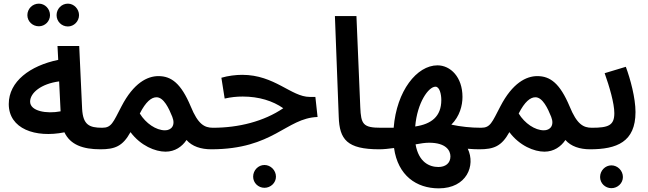

<svg xmlns="http://www.w3.org/2000/svg" viewBox="-20 -813 3552 1052"><path d="M352 -668C385 -668 413 -696 413 -730C413 -764 385 -793 352 -793C317 -793 290 -764 290 -730C290 -696 317 -668 352 -668ZM193 -669C226 -669 254 -696 254 -730C254 -765 226 -793 193 -793C158 -793 130 -765 130 -730C130 -696 158 -669 193 -669ZM598 -56C598 -88 581 -113 540 -113C469 -113 435 -129 430 -216L414 -561H295L299 -485C145 -453 28 -367 28 -243C28 -107 174 -56 333 -88C365 -20 434 5 530 5C573 5 598 -22 598 -56ZM145 -256C145 -304 205 -354 304 -367L312 -203C235 -188 145 -204 145 -256Z M1137 5C1179 5 1205 -22 1205 -56C1205 -88 1188 -113 1147 -113C1100 -113 1065 -132 1025 -230C972 -356 919 -396 848 -396C787 -396 712 -358 646 -231C599 -141 591 -113 540 -113L530 5C609 5 652 -11 695 -89C751 -14 831 18 887 18C939 18 978 -10 1002 -46C1032 -11 1081 5 1137 5ZM746 -191C779 -256 810 -280 837 -280C877 -281 906 -218 924 -173C943 -125 918 -99 884 -99C835 -99 779 -137 746 -191Z M1137 5C1479 5 1547 -166 1720 -172L1708 -282H1677C1576 -282 1485 -403 1307 -403C1273 -403 1230 -398 1193 -387L1211 -273C1247 -281 1277 -284 1310 -284C1399 -284 1475 -260 1532 -220C1426 -148 1288 -113 1147 -113ZM1429 216C1463 216 1492 189 1492 155C1492 120 1463 91 1429 91C1395 91 1367 120 1367 155C1367 189 1395 216 1429 216Z M2058 5C2102 5 2128 -22 2128 -56C2128 -88 2110 -113 2068 -113C1969 -113 1958 -132 1954 -226L1933 -725H1815L1836 -173C1840 -49 1881 5 2058 5Z M2605 5C2649 5 2675 -22 2675 -56C2675 -88 2657 -113 2615 -113C2560 -113 2504 -119 2453 -130C2499 -176 2514 -235 2514 -282C2514 -391 2448 -455 2377 -455C2264 -455 2153 -315 2137 -113C2113 -113 2088 -113 2069 -113L2059 5C2081 5 2111 2 2139 -2C2160 149 2262 219 2384 219C2537 219 2587 94 2543 2C2565 4 2587 5 2605 5ZM2366 -338C2389 -338 2398 -296 2398 -265C2398 -174 2343 -133 2255 -120C2266 -251 2328 -338 2366 -338ZM2331 -31C2424 -31 2448 12 2448 44C2448 82 2420 102 2382 102C2333 102 2274 76 2257 -22C2284 -27 2309 -31 2331 -31Z M3213 5C3255 5 3281 -22 3281 -56C3281 -88 3264 -113 3223 -113C3176 -113 3141 -132 3101 -230C3048 -356 2995 -396 2924 -396C2863 -396 2788 -358 2722 -231C2675 -141 2667 -113 2616 -113L2606 5C2685 5 2728 -11 2771 -89C2827 -14 2907 18 2963 18C3015 18 3054 -10 3078 -46C3108 -11 3157 5 3213 5ZM2822 -191C2855 -256 2886 -280 2913 -280C2953 -281 2982 -218 3000 -173C3019 -125 2994 -99 2960 -99C2911 -99 2855 -137 2822 -191Z M3213 5C3359 5 3462 -35 3462 -199C3462 -276 3434 -380 3409 -447L3293 -412C3319 -339 3346 -247 3346 -193C3346 -126 3314 -113 3223 -113ZM3330 218C3364 218 3393 191 3393 157C3393 122 3364 93 3330 93C3296 93 3268 122 3268 157C3268 191 3296 218 3330 218Z"/></svg>

Font: Noto Sans Arabic UI Semi
Style: Regular
Weight: 600
Designer: Nadine Chahine - Monotype Design Team
Foundry: Monotype Imaging Inc.
Version: Version 1.900